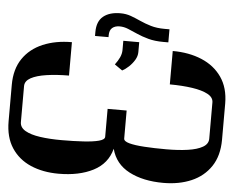

<svg xmlns="http://www.w3.org/2000/svg" viewBox="-266 -821 1178 956"><g transform="rotate(5 323.5 -342.5)"><path d="M573.5 -422.9V-589.8Q654.8 -589.8 718.8 -563Q782.7 -536.2 819.4 -483.3Q856.2 -430.4 856.5 -351.9V-170.5Q856.2 -90.6 820.7 -37.5Q785.2 15.6 723.7 42.1Q662.3 68.5 583.8 68.5Q482.6 68.5 412.6 32.1Q342.7 -4.3 323.2 -79.2Q303.6 -3.9 233.1 32.3Q162.6 68.5 60 68.5Q-18.5 68.5 -79.5 42.1Q-140.6 15.6 -175.4 -37.5Q-210.2 -90.6 -210.2 -170.5V-351.9Q-210.2 -430.4 -174.4 -483.3Q-138.5 -536.2 -75.1 -563Q-11.7 -589.8 69.6 -589.8V-422.9Q7.1 -422.6 -42.3 -415.3Q-91.6 -408 -120 -392.6Q-148.4 -377.1 -148.8 -351.9V-170.5Q-148.4 -144.2 -121.3 -128.6Q-94.1 -112.9 -47.1 -106.2Q0 -99.4 60 -99.4Q121.1 -99.4 169.7 -102.5Q218.4 -105.5 246.8 -113.1Q275.2 -120.7 275.6 -134.6V-274.5H370.7V-134.6Q370.7 -120.7 398.6 -113.1Q426.5 -105.5 474.8 -102.5Q523.1 -99.4 583.8 -99.4Q644.2 -99.4 691.2 -106.2Q738.3 -112.9 765.4 -128.6Q792.6 -144.2 792.6 -170.5V-351.9Q792.6 -377.1 764 -392.6Q735.4 -408 686.1 -415.3Q636.7 -422.6 573.5 -422.9ZM523.8 -696H547.9V-630.7H522.4Q479.8 -630.7 447.4 -639.6Q415.1 -648.4 389.7 -659.8Q364.3 -671.2 342.7 -680Q321 -688.9 299.4 -688.9Q277 -688.9 263 -677.4Q248.9 -665.8 248.9 -639.2V-630.7H181.5V-650.2Q181.5 -703.8 212.5 -729Q243.6 -754.3 297.9 -754.3Q326.3 -754.3 350.7 -745.4Q375 -736.5 399.9 -725.1Q424.7 -713.8 454.5 -704.9Q484.4 -696 523.8 -696ZM331 -471.2 292.3 -498.2Q307.2 -518.1 315.3 -535.7Q323.5 -553.3 323.9 -572.1V-619H403.4V-569.2Q403.4 -549.4 391.9 -530Q380.3 -510.7 363.6 -495Q346.9 -479.4 331 -471.2Z"/></g></svg>

Font: Inter Extra Light BETA
Style: Regular
Weight: 200
Designer: Rasmus Andersson
Foundry: rsms
Version: Version 3.011;git-f93a4a705